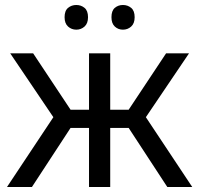

<svg xmlns="http://www.w3.org/2000/svg" viewBox="-20 -750 799 770"><path d="M8 0 194 -280 21 -536H113L263 -310H337V-536H422V-310H496L646 -536H738L565 -280L751 0H651L496 -237H422V0H337V-237H263L108 0ZM239 -681Q239 -707 253 -718.5Q267 -730 286 -730Q305 -730 319 -718.5Q333 -707 333 -681Q333 -656 319 -643.5Q305 -631 286 -631Q267 -631 253 -643.5Q239 -656 239 -681ZM427 -681Q427 -707 440.5 -718.5Q454 -730 473 -730Q492 -730 506 -718.5Q520 -707 520 -681Q520 -656 506 -643.5Q492 -631 473 -631Q454 -631 440.5 -643.5Q427 -656 427 -681Z"/></svg>

Font: Noto Sans Historical
Style: Regular
Weight: 400
Designer: Monotype Design Team
Foundry: Monotype Imaging Inc.
Version: Version 2.013; ttfautohint (v1.8.4.7-5d5b)